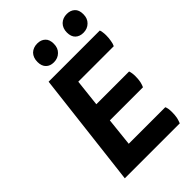

<svg xmlns="http://www.w3.org/2000/svg" viewBox="-266 -1016 1117 1117"><g transform="rotate(-45 292.0 -457.5)"><path d="M278.3 -588.9Q350.6 -588.9 570.3 -588.9Q577.1 -601.6 580.1 -622.1Q584 -641.6 584 -665Q584 -679.7 582 -691.4Q581.1 -703.1 577.1 -710.9Q436.5 -710.9 156.2 -710.9Q134.8 -533.2 72.3 0Q184.6 0 524.4 0Q530.3 -13.7 535.2 -33.2Q539.1 -53.7 539.1 -77.1Q539.1 -93.8 537.1 -106.4Q535.2 -118.2 531.2 -126Q430.7 -126 230.5 -126Q234.4 -169.9 249 -299.8Q317.4 -299.8 521.5 -299.8Q527.3 -311.5 532.2 -332Q536.1 -352.5 536.1 -376Q536.1 -390.6 534.2 -402.3Q532.2 -414.1 529.3 -421.9Q439.5 -421.9 259.8 -421.9Q264.6 -463.9 278.3 -588.9ZM509.8 -915Q476.6 -915 455.1 -894.5Q433.6 -873 433.6 -837.9Q433.6 -803.7 452.1 -786.1Q470.7 -768.6 501 -768.6Q534.2 -768.6 555.7 -790Q577.1 -810.5 577.1 -845.7Q577.1 -880.9 558.6 -897.5Q540 -915 509.8 -915ZM266.6 -915Q233.4 -915 211.9 -894.5Q191.4 -873 191.4 -837.9Q191.4 -803.7 210 -786.1Q227.5 -768.6 257.8 -768.6Q291 -768.6 312.5 -790Q334 -810.5 334 -845.7Q334 -880.9 315.4 -897.5Q296.9 -915 266.6 -915Z"/></g></svg>

Font: cl
Style: Bold Italic
Weight: 400
Designer: Mitja Miklavcic
Version: Version 7.504; 2011; Build 1022